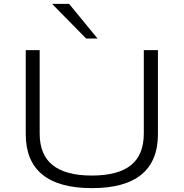

<svg xmlns="http://www.w3.org/2000/svg" viewBox="-20 -964 950 992"><path d="M455 8Q285 8 199 -62Q113 -132 113 -271V-705H185V-274Q185 -164 252.5 -110.5Q320 -57 454 -57Q590 -57 656.5 -110.5Q723 -164 723 -274V-705H796V-271Q796 -132 710.5 -62Q625 8 455 8ZM425 -765 249 -944H337L484 -765Z"/></svg>

Font: Nunito Sans 10pt Expanded Light
Style: Regular
Weight: 300
Width: 7
Designer: Vernon Adams
Foundry: Vernon Adams
Version: Version 3.101;gftools[0.9.27]